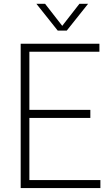

<svg xmlns="http://www.w3.org/2000/svg" viewBox="-20 -964 561 984"><path d="M86 0V-740H489.5V-699H130.5V-401H443V-359.5H130.5V-41H494.5V0ZM276 -807 166.5 -944.5H211L299 -831.5L387 -944.5H431.5L322 -807Z"/></svg>

Font: Encode Sans SemiCondensed SemiCondensed ExtraLight
Style: Regular
Weight: 200
Width: 4
Designer: Multiple Designers
Foundry: Impallari Type
Version: Version 3.000; ttfautohint (v1.8.3) -l 8 -r 50 -G 200 -x 14 